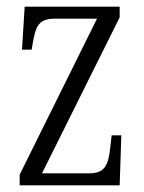

<svg xmlns="http://www.w3.org/2000/svg" viewBox="-20 -556 433 576"><path d="M39 0H339L344 -150H315L311 -115C305 -59 294 -36 247 -36H106L339 -504V-536H54L46 -407H75L78 -425C87 -478 96 -500 145 -500H271L39 -32Z"/></svg>

Font: Noto Serif Hebrew ExtraCondensed Light
Style: Regular
Weight: 300
Width: 2
Designer: Monotype Design Team
Foundry: Monotype Imaging Inc.
Version: Version 2.004